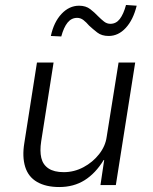

<svg xmlns="http://www.w3.org/2000/svg" viewBox="-20 -746 618 774"><path d="M219 8Q165 8 129.5 -12.5Q94 -33 81.5 -73.5Q69 -114 78 -169L129 -494H196L146 -176Q140 -137 146.5 -109.5Q153 -82 175.5 -67Q198 -52 237 -52Q279 -52 316.5 -72Q354 -92 379.5 -124.5Q405 -157 410 -194L458 -494H525L447 0H385L400 -101H398Q365 -47 321 -19.5Q277 8 219 8ZM227 -599 185 -601Q197 -657 228 -690Q259 -723 299 -723Q326 -723 344 -709Q362 -695 376 -680Q388 -668 399.5 -659Q411 -650 425 -650Q448 -650 463 -669.5Q478 -689 488 -726L531 -723Q517 -666 487 -633.5Q457 -601 418 -601Q390 -601 372 -615Q354 -629 339 -643Q328 -656 316.5 -665Q305 -674 291 -674Q268 -674 252.5 -655Q237 -636 227 -599Z"/></svg>

Font: Nunito Sans 7pt SemiCondensed Light
Style: Italic
Weight: 300
Width: 4
Italic angle: -9°
Designer: Vernon Adams
Foundry: Vernon Adams
Version: Version 3.101;gftools[0.9.27]